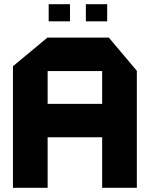

<svg xmlns="http://www.w3.org/2000/svg" viewBox="-20 -899 717 919"><path d="M42 0V-582L207 -719H208V0ZM208 -242V-402H469V-242ZM469 0V-559H635V0ZM208 -559V-719H501L635 -560V-559ZM391 -797V-879H493V-797ZM213 -797V-879H315V-797Z"/></svg>

Font: Foldit
Style: Bold
Weight: 700
Version: Version 1.003